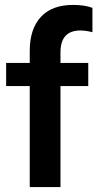

<svg xmlns="http://www.w3.org/2000/svg" viewBox="-20 -761 407 781"><path d="M307 -637Q226 -637 226 -548V-505H339V-411H226V0H101V-411H5V-505H101V-554Q101 -644 147 -693Q192 -741 277 -741Q325 -741 356 -729V-630Q329 -637 307 -637Z"/></svg>

Font: PRinguin Sans
Style: Bold
Weight: 700
Designer: Vernon Adams
Foundry: Vernon Adams
Version: ""